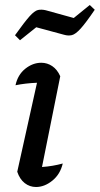

<svg xmlns="http://www.w3.org/2000/svg" viewBox="-20 -741 399 768"><path d="M231 -87Q221 -44 189.5 -18.5Q158 7 124 7Q99 7 79 -8.5Q59 -24 49 -54L128 -410Q81 -408 42 -400Q51 -442 81 -466Q111 -490 145 -490Q169 -490 189 -476.5Q209 -463 221 -436L148 -73Q191 -76 231 -87ZM60 -580 40 -600Q78 -653 98 -675.5Q118 -698 132 -701Q146 -704 163 -700L275 -669L339 -721L359 -702Q323 -649 302.5 -626.5Q282 -604 267.5 -600.5Q253 -597 236 -602L125 -632Z"/></svg>

Font: Piazzolla Medium
Style: Italic
Weight: 500
Italic angle: -11.3°
Designer: Juan Pablo del Peral
Foundry: Huerta Tipografica
Version: Version 1.330